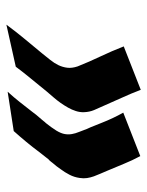

<svg xmlns="http://www.w3.org/2000/svg" viewBox="50 -552 460 600"><g transform="rotate(90 280.0 -252.0)"><path d="M260.7 -461.9Q272 -432.1 285.2 -403.3Q298.3 -374.5 311 -345.2Q317.9 -330.6 324 -315.9Q330.1 -301.3 330.6 -284.2Q331.1 -271.5 326.9 -258.8Q322.8 -246.1 316.4 -234.9Q302.7 -210.4 283.7 -188.7Q264.6 -167 247.6 -145.5Q232.4 -127 217.5 -108.6Q202.6 -90.3 188.5 -71.3L57.1 -42Q78.6 -71.3 101.3 -98.6Q124 -126 147 -153.8Q157.2 -166.5 167.2 -179Q177.2 -191.4 183.6 -204.6Q189.9 -217.8 191.7 -232.4Q193.4 -247.1 187.5 -264.6Q172.9 -301.3 156 -336.7Q139.2 -372.1 125 -408.7ZM467.8 -460.4Q481.4 -435.1 491.9 -409.2Q502.4 -383.3 513.7 -356.9Q518.1 -346.2 522.7 -335.9Q527.3 -325.7 531 -315.4Q534.7 -305.2 536.4 -294.2Q538.1 -283.2 536.1 -271Q533.7 -253.9 526.1 -239.3Q518.6 -224.6 508.3 -210.9Q503.9 -204.6 499.3 -198.5Q494.6 -192.4 489.3 -186.5Q487.3 -184.1 485.4 -181.4Q483.4 -178.7 481 -176.3Q480.5 -175.8 479.7 -175Q479 -174.3 478 -173.8L473.1 -167.5L455.1 -144.5Q439.5 -123.5 423.1 -103.8Q406.7 -84 389.6 -64.9L266.6 -45.9Q283.7 -64.5 298.8 -83.7Q314 -103 329.6 -123Q338.4 -135.3 347.7 -145.5Q349.1 -147.5 350.6 -149.2Q352.1 -150.9 354 -152.8Q355 -153.8 356.9 -156.5Q358.9 -159.2 357.9 -157.7Q357.9 -157.2 357.7 -157.2Q357.4 -157.2 357.4 -156.7L358.4 -158.2Q359.4 -160.2 361.3 -161.9Q363.3 -163.6 364.7 -165.5Q371.1 -173.8 377 -181.6Q382.8 -189.5 388.2 -198.2Q397 -212.9 398.9 -224.4Q400.9 -235.8 398.9 -246.8Q397 -257.8 392.3 -269Q387.7 -280.3 382.8 -293.9Q377.4 -305.2 373 -316.9Q368.7 -328.6 363.8 -339.8Q356.9 -357.4 349.1 -374Q341.3 -390.6 332 -407.2ZM352.5 -147.9Q352.5 -148.4 353 -148.9Q352.5 -148.9 352.5 -148.4ZM487.3 -184.1 486.3 -183.1Q487.3 -184.1 487.3 -184.1ZM485.4 -182.1H485.8L484.9 -181.6Q485.4 -181.6 485.4 -182.1Z"/></g></svg>

Font: Autopia Bold Italic
Style: Bold Italic
Weight: 700
Italic angle: -104°
Designer: Antoine Gelgon
Foundry: Antoine Gelgon
Version: V.1.0